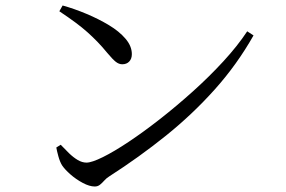

<svg xmlns="http://www.w3.org/2000/svg" viewBox="-20 -703 1040 699"><path d="M325 -24Q306 -24 281.5 -37Q257 -50 236.5 -68Q216 -86 206 -101Q198 -114 192.5 -134Q187 -154 185 -166L201 -176Q216 -160 231.5 -145Q247 -130 263 -120.5Q279 -111 295 -111Q314 -111 354.5 -131Q395 -151 449 -187Q503 -223 563 -270Q623 -317 682.5 -370.5Q742 -424 793.5 -480Q845 -536 880 -589L903 -574Q843 -468 762 -377.5Q681 -287 584 -209Q487 -131 378 -61Q368 -55 360 -46Q352 -37 344 -30.5Q336 -24 325 -24ZM425 -469Q413 -469 401.5 -478Q390 -487 370 -511Q352 -533 334.5 -551Q317 -569 298 -586Q279 -603 254 -621.5Q229 -640 196 -662L208 -683Q251 -671 295 -652.5Q339 -634 376.5 -611.5Q414 -589 437 -562Q460 -535 460 -506Q460 -489 450.5 -479Q441 -469 425 -469Z"/></svg>

Font: Noto Serif TC
Style: Regular
Weight: 400
Designer: Ryoko NISHIZUKA  (kana & ideographs); Frank Grießhammer (Latin, Greek & Cyrillic); Wenlong ZHANG  (bopomofo); Sandoll Co
Foundry: Adobe
Version: Version 2.003-H1;hotconv 1.1.1;makeotfexe 2.6.0